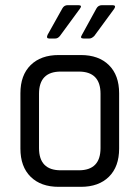

<svg xmlns="http://www.w3.org/2000/svg" viewBox="-20 -723 540 743"><path d="M242 -703H283Q300 -703 289 -689L212 -584Q204 -574 194 -574H170Q158 -574 164 -588L221 -690Q228 -703 242 -703ZM375 -703H415Q431 -703 422 -689L345 -584Q335 -574 326 -574H303Q288 -574 297 -588L353 -690Q360 -703 375 -703ZM293 0H207Q138 0 98.5 -39Q59 -78 59 -148V-362Q59 -432 98.5 -471Q138 -510 207 -510H293Q362 -510 401.5 -471Q441 -432 441 -362V-148Q441 -78 401.5 -39Q362 0 293 0ZM215 -64H285Q369 -64 369 -150V-360Q369 -446 285 -446H215Q131 -446 131 -360V-150Q131 -64 215 -64Z"/></svg>

Font: Rajdhani Medium
Style: Regular
Weight: 500
Designer: Satya Rajpurohit, Jyotish Sonowal
Foundry: Indian Type Foundry
Version: Version 1.201 February 1, 2022